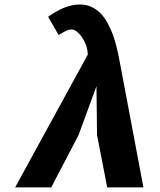

<svg xmlns="http://www.w3.org/2000/svg" viewBox="-20 -810 690 830"><path d="M443.5 0H600L497 -546Q492.5 -571 485 -602.5Q478.5 -631 468.5 -658.5Q460 -682.5 445.5 -709.5Q433 -733.5 415.5 -751.5Q398.5 -769 376 -780Q353.5 -790.5 325.5 -790.5Q291.5 -790.5 257 -776.5Q222 -762 188 -737.5L233.5 -658.5Q243 -664.5 252 -669.5Q260 -674.5 266 -677Q273 -680 278.5 -681.5Q286.5 -682.5 291.5 -682.5Q300 -682.5 311.5 -674Q323 -665 333.5 -650.5Q344 -635.5 351.5 -616Q359 -594 359.5 -574L45.5 0H201.5L320 -227L397 -437.5L399.5 -226Z"/></svg>

Font: B612
Style: Regular
Weight: 700
Italic angle: -10°
Designer: Nicolas Chauveau, Thomas Paillot, Jonathan Favre-Lamarine, Jean-Luc Vinot
Foundry: AIRBUS
Version: Version 1.008